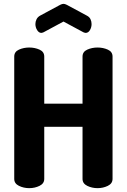

<svg xmlns="http://www.w3.org/2000/svg" viewBox="-20 -978 659 998"><path d="M132 0Q103 0 78.5 -12Q54 -24 54 -48V-684Q54 -709 78.5 -720Q103 -731 132 -731Q161 -731 185.5 -720Q210 -709 210 -684V-439H409V-684Q409 -709 433.5 -720Q458 -731 487 -731Q516 -731 540.5 -720Q565 -709 565 -684V-48Q565 -24 540.5 -12Q516 0 487 0Q458 0 433.5 -12Q409 -24 409 -48V-319H210V-48Q210 -24 185.5 -12Q161 0 132 0ZM195 -807Q182 -807 173 -821.5Q164 -836 164 -853Q164 -866 170 -878Q176 -890 189 -897L293 -953Q303 -958 310 -958Q317 -958 327 -953L431 -897Q445 -890 450.5 -878Q456 -866 456 -853Q456 -836 447.5 -821.5Q439 -807 425 -807Q423 -807 420 -808Q417 -809 414 -810L310 -866L206 -810Q203 -809 200 -808Q197 -807 195 -807Z"/></svg>

Font: Dosis ExtraLight ExtraBold
Style: Regular
Weight: 800
Version: Version 3.001; ttfautohint (v1.8.2)